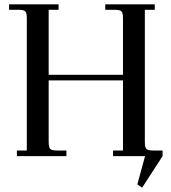

<svg xmlns="http://www.w3.org/2000/svg" viewBox="-20 -722 791 888"><path d="M22 -676.8V-702.1H251V-676.8H205.1V-376H548.8V-637.2Q548.8 -662.1 541.7 -669.4Q534.7 -676.8 509.8 -676.8H466.8V-702.1H695.8V-676.8H649.9V-65.9Q649.9 -41 657 -33.4Q664.1 -25.9 689 -25.9H731.9V0L637.2 146L615.2 130.9L650.9 0H502.9V-25.9H548.8V-350.1H205.1V-65.9Q205.1 -41 212.2 -33.4Q219.2 -25.9 244.1 -25.9H287.1V0H58.1V-25.9H104V-637.2Q104 -662.1 96.9 -669.4Q89.8 -676.8 64.9 -676.8Z"/></svg>

Font: Dihjauti S
Style: Bold
Weight: 700
Designer: T. Christopher White
Version: Version 3.0.0